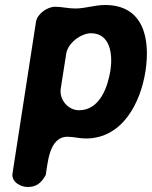

<svg xmlns="http://www.w3.org/2000/svg" viewBox="-20 -547 608 768"><path d="M200 -520C170 -520 129 -492 124 -460L30 147C25 181 63 201 90 201C126 201 145 185 163 153C171 109 175 0 250 0C275 0 297 7 323 7C472 7 543 -139 562 -263C582 -395 553 -527 400 -527C359 -527 321 -513 281 -513C252 -513 228 -520 200 -520ZM344 -414C422 -414 431 -328 422 -267C412 -203 381 -106 296 -106C252 -106 216 -149 223 -193L245 -333C252 -376 305 -414 344 -414Z"/></svg>

Font: Asimov Print
Style: Regular
Weight: 500
Designer: Google
Version: Version 2.000980: 2014